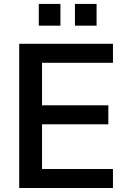

<svg xmlns="http://www.w3.org/2000/svg" viewBox="-20 -937 632 957"><path d="M543 0V-94.7H189.5V-317.4H520V-412.1H189.5V-624H543V-718.8H75.7V0ZM461.4 -809.1V-917.5H353.5V-809.1ZM281.2 -809.1V-917.5H173.3V-809.1Z"/></svg>

Font: Winston Medium
Style: Regular
Weight: 500
Designer: Vernon Adams, Kim Jin-seong, David Berlow, Cristiano Sobral
Foundry: The Winston Project Authors
Version: Version 3.004